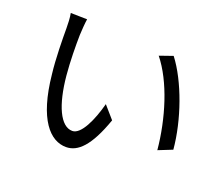

<svg xmlns="http://www.w3.org/2000/svg" viewBox="-112 -836 1179 1009"><g transform="rotate(20 478.0 -331.5)"><path d="M215.9 -665.1 123.9 -666.9C128.9 -643.8 130 -605.1 130 -583.1C130 -528.1 131 -413 141 -331C165.8 -84.9 251.8 3.9 340.9 3.9C405.9 3.9 464.8 -50.8 521 -210.9L460.9 -279.8C436.1 -184.7 392 -87 343 -87C275.9 -87 229.8 -191.1 214.8 -350.1C207.7 -427.2 207 -513.8 208.1 -573.9C209.2 -598 212 -642 215.9 -665.1ZM709.2 -639.9 634.9 -614C724.8 -502.8 782 -315 797.9 -144.9L876.1 -176.1C862.2 -336.3 794 -529.8 709.2 -639.9Z"/></g></svg>

Font: Karasuma Gothic
Style: Regular
Weight: 400
Designer: Rasmus Andersson, Ryoko Nishizuka
Foundry: Genbu
Version: Version 1.00